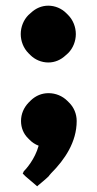

<svg xmlns="http://www.w3.org/2000/svg" viewBox="-20 -506 342 676"><path d="M53 -386C53 -361 63 -336 80 -319L87 -312C103 -296 126 -286 150 -286C173 -286 194 -295 211 -311L220 -319C237 -336 247 -361 247 -386C247 -411 237 -436 220 -453L213 -460C197 -476 174 -486 150 -486C127 -486 106 -477 89 -461L80 -453C63 -436 53 -411 53 -386ZM160 104C208 56 250 -6 250 -80C250 -105 240 -128 224 -144L217 -151C200 -168 176 -178 151 -178C127 -178 106 -169 89 -153L80 -144C64 -127 54 -105 54 -80C54 -56 63 -35 78 -20L85 -13C93 -5 103 2 116 7C103 55 71 90 63 98V99L60 105L70 115L111 150L114 147C127 136 141 125 153 113V112Z"/></svg>

Font: Hussar Woodtype
Style: Ultra
Weight: 900
Foundry: Cannot Into Space Fonts
Version: Version 1.07